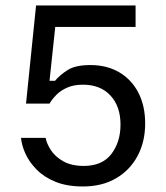

<svg xmlns="http://www.w3.org/2000/svg" viewBox="-20 -670 607 701"><path d="M282.5 10.8Q224.2 10.8 182.5 -6.3Q140.8 -23.3 113.8 -50.8Q86.7 -78.3 72.9 -108.8Q59.2 -139.2 56.7 -166.7H146.7Q150 -146.7 165.4 -122.5Q180.8 -98.3 210.8 -81.2Q240.8 -64.2 285.8 -64.2Q353.3 -64.2 386.7 -107.9Q420 -151.7 420 -215Q420 -281.7 383.3 -321.2Q346.7 -360.8 282.5 -360.8Q249.2 -360.8 225 -350Q200.8 -339.2 185.4 -323.3Q170 -307.5 160.8 -291.7H75L111.7 -650H475V-571.7H181.7L160.8 -375H180.8Q199.2 -396.7 227.5 -414.6Q255.8 -432.5 310 -432.5Q370.8 -432.5 415.8 -405.8Q460.8 -379.2 485.4 -331.2Q510 -283.3 510 -219.2Q510 -152.5 482.1 -100.4Q454.2 -48.3 403.3 -18.8Q352.5 10.8 282.5 10.8Z"/></svg>

Font: Familjen Grotesk Variable
Style: Regular
Weight: 400
Designer: Anders Wikstroem, Jonas Baeckman, Matilda Gysing, Kristian Moeller
Foundry: Familjen STHLM AB
Version: Version 2.000